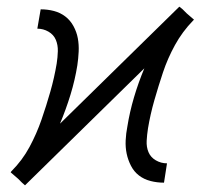

<svg xmlns="http://www.w3.org/2000/svg" viewBox="-20 -548 640 576"><path d="M55 8 46 0 34 -12 12 -31 14 -34Q47 -67 68.5 -107Q90 -147 104.5 -189Q119 -231 131 -273Q143 -315 150 -357Q153 -376 153.5 -394.5Q154 -413 147.5 -428.5Q141 -444 125.5 -453Q110 -462 92 -462L102 -520Q123 -520 142 -515Q161 -510 176 -498.5Q191 -487 200.5 -469.5Q210 -452 213.5 -433Q217 -414 216 -393Q215 -372 212 -352Q205 -308 191.5 -264Q178 -220 160 -177L518 -528L528 -520L540 -508L562 -489L559 -486Q527 -453 505 -413Q483 -373 469 -331Q455 -289 443 -247Q431 -205 424 -163Q421 -144 420 -125.5Q419 -107 425.5 -91.5Q432 -76 447.5 -67Q463 -58 481 -58L472 0Q451 0 431.5 -5Q412 -10 397 -21.5Q382 -33 373 -50.5Q364 -68 360 -87Q356 -106 357 -127Q358 -148 362 -168Q369 -212 382 -256Q395 -300 413 -343Z"/></svg>

Font: Iosevka Light Extended
Style: Italic
Weight: 300
Width: 7
Italic angle: -9°
Monospace: yes
Designer: Belleve Invis
Foundry: Belleve Invis
Version: Version 32.5.0; ttfautohint (v1.8.4)